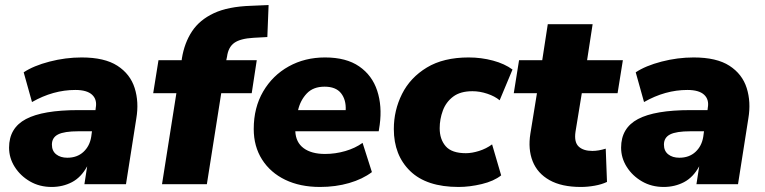

<svg xmlns="http://www.w3.org/2000/svg" viewBox="-20 -731 3037 762"><path d="M185 11Q137 11 99 -11Q61 -33 38.5 -68.5Q16 -104 16 -145Q16 -223 83 -258.5Q150 -294 291 -294H359L360 -303Q366 -336 345.5 -355Q325 -374 279 -374Q191 -374 107 -326L74 -444Q113 -470 176.5 -486.5Q240 -503 304 -503Q395 -503 446 -470Q497 -437 514.5 -381.5Q532 -326 521 -261L480 0H315L326 -71Q302 -27 265.5 -8Q229 11 185 11ZM247 -105Q286 -105 311 -128Q336 -151 342 -188L345 -210H291Q235 -210 210.5 -197.5Q186 -185 186 -157Q186 -132 203 -118.5Q220 -105 247 -105Z M623 0 680 -361H588L609 -492H701L702 -500Q712 -561 742 -606.5Q772 -652 828.5 -678.5Q885 -705 976 -708L1046 -711L1041 -584L986 -581Q934 -578 910 -561Q886 -544 881 -506L878 -492H999L979 -361H858L801 0Z M1250 11Q1171 11 1112 -17.5Q1053 -46 1020 -98Q987 -150 987 -219Q987 -304 1024.5 -368Q1062 -432 1126 -467.5Q1190 -503 1270 -503Q1354 -503 1405.5 -467.5Q1457 -432 1477 -371Q1497 -310 1487 -236L1483 -210H1152Q1154 -166 1185 -143Q1216 -120 1270 -120Q1311 -120 1350.5 -131.5Q1390 -143 1419 -164L1456 -48Q1419 -20 1365.5 -4.5Q1312 11 1250 11ZM1268 -387Q1223 -387 1197.5 -360Q1172 -333 1163 -294H1352Q1354 -335 1333.5 -361Q1313 -387 1268 -387Z M1800 11Q1673 11 1608 -52Q1543 -115 1543 -219Q1543 -293 1575.5 -358Q1608 -423 1674 -463Q1740 -503 1840 -503Q1890 -503 1936.5 -490.5Q1983 -478 2014 -455L1963 -333Q1944 -349 1914 -359Q1884 -369 1855 -369Q1807 -369 1778.5 -347.5Q1750 -326 1737.5 -292Q1725 -258 1725 -222Q1725 -178 1749 -150.5Q1773 -123 1829 -123Q1853 -123 1881.5 -132Q1910 -141 1933 -158L1969 -35Q1940 -12 1892 -0.5Q1844 11 1800 11Z M2285 11Q2209 11 2161 -16Q2113 -43 2094 -91Q2075 -139 2085 -201L2111 -361H2019L2040 -492H2132L2154 -635H2332L2310 -492H2452L2431 -361H2289L2264 -208Q2258 -167 2276.5 -149.5Q2295 -132 2331 -132Q2355 -132 2384 -141L2389 -9Q2368 1 2340 6Q2312 11 2285 11Z M2614 11Q2566 11 2528 -11Q2490 -33 2467.5 -68.5Q2445 -104 2445 -145Q2445 -223 2512 -258.5Q2579 -294 2720 -294H2788L2789 -303Q2795 -336 2774.5 -355Q2754 -374 2708 -374Q2620 -374 2536 -326L2503 -444Q2542 -470 2605.5 -486.5Q2669 -503 2733 -503Q2824 -503 2875 -470Q2926 -437 2943.5 -381.5Q2961 -326 2950 -261L2909 0H2744L2755 -71Q2731 -27 2694.5 -8Q2658 11 2614 11ZM2676 -105Q2715 -105 2740 -128Q2765 -151 2771 -188L2774 -210H2720Q2664 -210 2639.5 -197.5Q2615 -185 2615 -157Q2615 -132 2632 -118.5Q2649 -105 2676 -105Z"/></svg>

Font: Nunito Sans Black
Style: Italic
Weight: 900
Italic angle: -9°
Designer: Vernon Adams
Foundry: Vernon Adams
Version: Version 3.006; ttfautohint (v1.8.3)